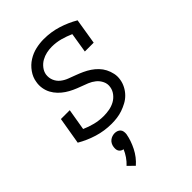

<svg xmlns="http://www.w3.org/2000/svg" viewBox="-227 -621 953 953"><g transform="rotate(-45 250.0 -144.0)"><path d="M208 8Q157 8 110 -6.5Q63 -21 22 -45L46 -187H108L89 -74Q116 -62 145.5 -54.5Q175 -47 207 -47Q226 -47 246 -50.5Q266 -54 284 -63.5Q302 -73 315 -89.5Q328 -106 331 -125Q335 -146 326 -165Q317 -184 301.5 -196.5Q286 -209 267.5 -216.5Q249 -224 229.5 -231Q210 -238 191.5 -246.5Q173 -255 156.5 -266Q140 -277 126 -291.5Q112 -306 102.5 -323.5Q93 -341 89.5 -362Q86 -383 90 -404Q94 -432 112 -457.5Q130 -483 155.5 -499Q181 -515 209.5 -521.5Q238 -528 266 -528Q317 -528 363.5 -513.5Q410 -499 451 -475L429 -340H367L384 -445Q357 -457 328 -465Q299 -473 267 -473Q249 -473 230.5 -469Q212 -465 195 -455.5Q178 -446 165.5 -430Q153 -414 150 -396Q147 -374 155 -355Q163 -336 178.5 -323.5Q194 -311 213.5 -303.5Q233 -296 252 -289Q271 -282 289.5 -273.5Q308 -265 324.5 -254Q341 -243 355 -228.5Q369 -214 378 -196.5Q387 -179 391.5 -158.5Q396 -138 392 -116Q389 -97 379.5 -78.5Q370 -60 355.5 -45Q341 -30 322.5 -20Q304 -10 285 -3.5Q266 3 246.5 5.5Q227 8 208 8ZM145 240 112 208Q128 193 140 175.5Q152 158 160 139Q152 138 146 134Q140 130 136.5 124Q133 118 132.5 110.5Q132 103 133 96Q134 87 138.5 78Q143 69 150.5 63Q158 57 167 54Q176 51 185 51Q194 51 202 54Q210 57 215.5 63Q221 69 222.5 78Q224 87 223 96Q216 135 196.5 173.5Q177 212 145 240Z"/></g></svg>

Font: Iosevka Curly Slab Light
Style: Italic
Weight: 300
Italic angle: -9°
Monospace: yes
Designer: Belleve Invis
Foundry: Belleve Invis
Version: Version 22.1.2; ttfautohint (v1.8.4)